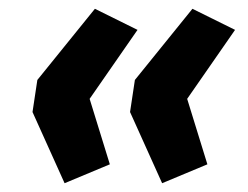

<svg xmlns="http://www.w3.org/2000/svg" viewBox="-20 -485 565 437"><path d="M127 -68 54 -230 65 -303 196 -465 293 -417 184 -260 230 -111ZM349 -68 276 -230 287 -303 418 -465 515 -417 406 -260 452 -111Z"/></svg>

Font: Nunito Sans 12pt ExtraBold
Style: Italic
Weight: 800
Italic angle: -9°
Designer: Vernon Adams
Foundry: Vernon Adams
Version: Version 3.101;gftools[0.9.27]